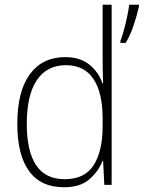

<svg xmlns="http://www.w3.org/2000/svg" viewBox="-20 -780 606 810"><path d="M250 10Q152 10 102.5 -58.5Q53 -127 53 -257Q53 -395 106 -467Q159 -539 255 -539Q319 -539 358 -506.5Q397 -474 412 -429H415Q413 -481 413 -530V-760H451V0H420L415 -102H413Q396 -58 357.5 -24Q319 10 250 10ZM254 -24Q337 -24 375 -83Q413 -142 413 -248V-281Q413 -388 374.5 -446.5Q336 -505 258 -505Q178 -505 135.5 -442Q93 -379 93 -257Q93 -143 132 -83.5Q171 -24 254 -24ZM566 -752Q559 -719 544 -674Q529 -629 510 -599H488V-608Q494 -621 502 -650.5Q510 -680 516.5 -710.5Q523 -741 525 -760H566Z"/></svg>

Font: Noto Sans Arabic SemCond ExtLt
Style: Regular
Weight: 200
Width: 4
Designer: Monotype Design Team, Nadine Chahine, Nizar Qandah and Khaled Hosny
Foundry: Monotype Imaging Inc.
Version: Version 2.012; ttfautohint (v1.8.4.7-5d5b)